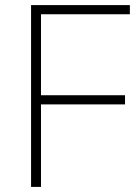

<svg xmlns="http://www.w3.org/2000/svg" viewBox="-20 -734 537 754"><path d="M141 0H102V-714H490V-678H141V-360H471V-324H141Z"/></svg>

Font: Noto Sans Khmer ExtraLight
Style: Regular
Weight: 250
Version: Version 2.003